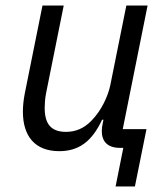

<svg xmlns="http://www.w3.org/2000/svg" viewBox="-20 -536 608 696"><path d="M399 140H469L511 -68H425L515 -516H438L380 -228C372 -189 349 -137 312 -99C285 -71 255 -58 219 -58C164 -58 142 -88 142 -145C142 -157 143 -178 147 -198L211 -516H134L70 -198C65 -173 63 -150 63 -131C63 -42 107 12 195 12C266 12 314 -24 350 -102H355L353 -92C350 -78 349 -70 349 -61C349 -24 369 0 415 0H427Z"/></svg>

Font: Braiins Sans
Style: Italic
Weight: 400
Italic angle: -11.31°
Designer: Mike Abbink, Paul van der Laan, Pieter van Rosmalen, Jiri Chlebus, Lubos Buracinsky
Foundry: Bold Monday, Sudetype
Version: Version 1.000;hotconv 1.0.109;makeotfexe 2.5.65596